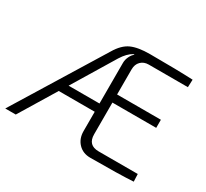

<svg xmlns="http://www.w3.org/2000/svg" viewBox="-139 -899 1189 1109"><g transform="rotate(30 455.5 -344.5)"><path d="M855 -55 857 -5Q763 1 570 1Q521 1 490.5 -31Q460 -63 460 -113V-242H220L73 0H3L366 -590Q401 -649 446 -669.5Q491 -690 570 -690Q753 -690 857 -685L855 -634H594Q562 -634 542 -614Q522 -594 522 -560V-393H814V-339H522V-128Q522 -55 594 -55ZM460 -297V-568Q460 -590 470.5 -611.5Q481 -633 495 -642H487Q453 -624 423 -576L254 -297Z"/></g></svg>

Font: Exo 2.0 Light
Style: Regular
Weight: 300
Designer: Natanael Gama
Version: Version 1.001;PS 001.001;hotconv 1.0.70;makeotf.lib2.5.58329